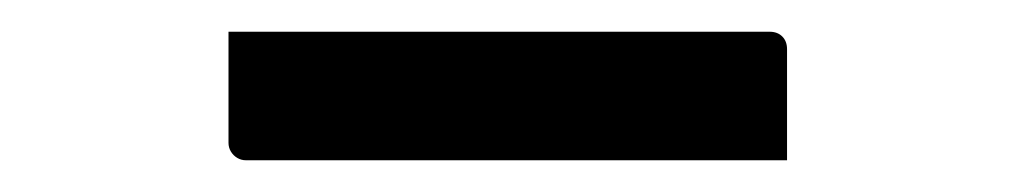

<svg xmlns="http://www.w3.org/2000/svg" viewBox="-20 -774 640 121"><path d="M124 -754H465Q470 -754 473 -751Q476 -748 476 -743Q476 -731 476 -719.5Q476 -708 476 -697Q476 -686 476 -673H135Q132 -673 129.5 -674.5Q127 -676 125.5 -678.5Q124 -681 124 -684Q124 -697 124 -708Q124 -719 124 -730.5Q124 -742 124 -754Z"/></svg>

Font: Rec Mono Linear
Style: Regular
Weight: 400
Monospace: yes
Version: Version 1.085; ttfautohint (v1.8.4.7-5d5b)